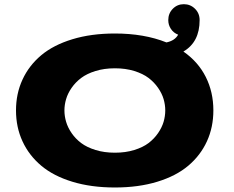

<svg xmlns="http://www.w3.org/2000/svg" viewBox="-20 -862 1090 894"><path d="M515 11Q404.5 11 316.8 -15.8Q229 -42.5 172 -90.5Q115 -138.5 84.8 -204Q54.5 -269.5 54.5 -348Q54.5 -426 84.8 -491.5Q115 -557 172 -604.8Q229 -652.5 316.8 -679.2Q404.5 -706 515 -706Q651.5 -706 755 -664.5Q794 -672.5 809.5 -700.5Q788.5 -708.5 776 -727Q763.5 -745.5 763.5 -768.5Q763.5 -799.5 784.5 -821Q805.5 -842.5 836 -842.5Q866.5 -842.5 888 -821.2Q909.5 -800 909.5 -768.5Q909.5 -666 834 -622Q902.5 -574.5 938 -504Q973.5 -433.5 973.5 -348Q973.5 -269.5 943.5 -204Q913.5 -138.5 856.8 -90.5Q800 -42.5 712.5 -15.8Q625 11 515 11ZM749.5 -348Q749.5 -374 741.8 -400.5Q734 -427 716 -453Q698 -479 671.8 -499Q645.5 -519 605 -531.5Q564.5 -544 515 -544Q465.5 -544 425 -531.5Q384.5 -519 358 -499Q331.5 -479 313.5 -453Q295.5 -427 287.8 -400.5Q280 -374 280 -348Q280 -321.5 287.8 -295Q295.5 -268.5 313.5 -242.2Q331.5 -216 358 -196Q384.5 -176 425 -163.5Q465.5 -151 515 -151Q564.5 -151 605 -163.5Q645.5 -176 671.8 -196Q698 -216 716 -242.2Q734 -268.5 741.8 -295Q749.5 -321.5 749.5 -348Z"/></svg>

Font: League Mono Extended ExtraBold
Style: Regular
Weight: 800
Width: 9
Designer: Tyler Finck
Foundry: The League of Moveable Type / Tyler Finck
Version: Version 2.210